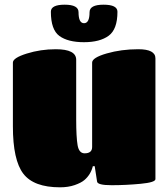

<svg xmlns="http://www.w3.org/2000/svg" viewBox="-20 -790 718 819"><path d="M236 9Q124 9 79.5 -49Q35 -107 35 -251V-523Q35 -543 94 -561.5Q153 -580 218 -580Q305 -580 305 -535V-281Q305 -205 311 -170.5Q317 -136 341 -136Q373 -136 373 -163V-523Q373 -544 435 -562Q497 -580 570 -580Q643 -580 643 -541V-26Q643 -12 580 -6Q517 0 456 0Q395 0 394 -16L384 -81H376Q367 -45 340 -22Q326 -10 298.5 -0.5Q271 9 236 9ZM315 -738Q315 -691 338.5 -691Q362 -691 362 -738Q362 -770 421.5 -770Q481 -770 481 -740Q481 -665 443.5 -637.5Q406 -610 338 -610Q270 -610 233.5 -636.5Q197 -663 197 -740Q197 -770 256 -770Q315 -770 315 -738Z"/></svg>

Font: Titan One
Style: Regular
Weight: 400
Designer: Rodrigo Fuenzalida
Foundry: Rodrigo Fuenzalida
Version: Version 1.001